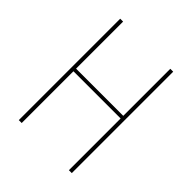

<svg xmlns="http://www.w3.org/2000/svg" viewBox="-204 -859 984 984"><g transform="rotate(45 288.0 -367.5)"><path d="M96 0H117V-375H459V0H480V-735H459V-394H117V-735H96Z"/></g></svg>

Font: Iosevka Sparkle Thin
Style: Regular
Weight: 100
Designer: Belleve Invis
Foundry: Belleve Invis
Version: Version 4.5.0; ttfautohint (v1.8.3)